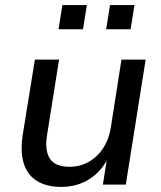

<svg xmlns="http://www.w3.org/2000/svg" viewBox="-20 -725 634 754"><path d="M220 9Q164 9 126.5 -13.5Q89 -36 74 -81Q59 -126 69 -194L117 -491H212L165 -196Q158 -156 165 -127.5Q172 -99 193.5 -84.5Q215 -70 252 -70Q295 -70 329.5 -90Q364 -110 386 -144.5Q408 -179 415 -223L457 -491H552L474 0H384L401 -107H406Q378 -51 330 -21Q282 9 220 9ZM397 -610 412 -705H508L493 -610ZM210 -610 225 -705H321L306 -610Z"/></svg>

Font: Nunito Sans 10pt Medium
Style: Italic
Weight: 500
Italic angle: -9°
Designer: Vernon Adams
Foundry: Vernon Adams
Version: Version 3.101;gftools[0.9.27]